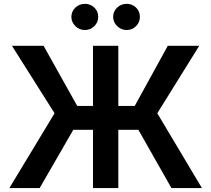

<svg xmlns="http://www.w3.org/2000/svg" viewBox="-20 -961 1080 981"><path d="M413.6 -807.6Q385.7 -807.6 365.2 -827.6Q344.7 -847.7 344.7 -874.5Q344.7 -902.8 365 -922.1Q385.3 -941.4 413.6 -941.4Q442.4 -941.4 462.2 -922.1Q481.9 -902.8 481.9 -874.5Q481.9 -847.7 462.2 -827.6Q442.4 -807.6 413.6 -807.6ZM627 -807.6Q599.1 -807.6 578.6 -827.6Q558.1 -847.7 558.1 -874.5Q558.1 -902.8 578.4 -922.1Q598.6 -941.4 627 -941.4Q655.8 -941.4 675.3 -922.1Q694.8 -902.8 694.8 -874.5Q694.8 -847.2 675 -827.4Q655.3 -807.6 627 -807.6ZM584.5 -727.1V-419.9H668.5L837.4 -727.1H998L783.7 -382.3L1011.7 0H856L687 -297.9H584.5V0H455.1V-297.9H354.5L182.6 0H27.8L258.8 -382.3L41 -727.1H202.6L374.5 -419.9H455.1V-727.1Z"/></svg>

Font: Interop SemBd
Style: Regular
Weight: 600
Designer: Rasmus Andersson, Google, Jang Haemin
Foundry: jhaemin
Version: Version 1.007